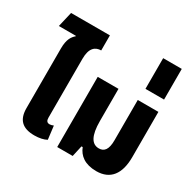

<svg xmlns="http://www.w3.org/2000/svg" viewBox="-177 -1023 1244 1225"><g transform="rotate(30 445.0 -410.0)"><path d="M320 -674V-785H34L8 -674H133L134 -671C112 -652 91 -625 91 -556V-117C91 -33 131 9 221 9C257 9 289 2 310 -10L298 -108C289 -104 278 -101 270 -101C251 -101 243 -112 243 -135V-569C243 -649 278 -674 320 -674Z M677 9C781 9 832 -61 832 -183V-517H680V-220C680 -152 658 -125 619 -125C567 -125 538 -171 538 -281V-517H385V0H499L517 -81H526C546 -29 592 9 677 9Z M687 -603H824V-829H687Z"/></g></svg>

Font: Noto Sans Thai UI Condensed Extra
Style: Regular
Weight: 800
Width: 3
Designer: Monotype Design Team
Foundry: Monotype Imaging Inc.
Version: Version 1.901